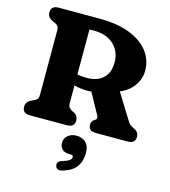

<svg xmlns="http://www.w3.org/2000/svg" viewBox="-138 -810 1070 1206"><g transform="rotate(15 396.5 -207.5)"><path d="M720 -458.5Q720 -403.5 687.5 -358.8Q655 -314 600 -291.5L700.5 -129Q710 -113 719.5 -105Q729 -97 746 -89Q778 -75 778 -43Q778 0 728.5 0H520.5Q473 0 473 -43Q473 -53 477.8 -61Q482.5 -69 490.5 -76L498.5 -80Q512.5 -89.5 501.5 -109.5L427.5 -244Q416 -242.5 404 -242.5Q380.5 -242.5 357.8 -245.5Q335 -248.5 315 -254V-140.5Q315 -119.5 323 -110.5Q331 -101.5 344 -94L360 -87Q383 -72 383 -43Q383 0 333.5 0H93Q44 0 44 -43Q44 -74.5 74 -89.5L92 -97.5Q105 -103 113 -112Q121 -121 121 -140.5V-559.5Q121 -579 113 -588Q105 -597 92 -602.5L74 -610.5Q44 -625.5 44 -657Q44 -700 93 -700H357Q474.5 -700 555.5 -668.5Q636.5 -637 678.2 -582.2Q720 -527.5 720 -458.5ZM315 -618V-325Q330 -322 345.2 -320.8Q360.5 -319.5 375.5 -319.5Q445.5 -319.5 483.2 -355.5Q521 -391.5 521 -460Q521 -529 473.5 -573.5Q426 -618 346 -618ZM394.5 171Q364 171 348.2 155.2Q332.5 139.5 332.5 113.5Q332.5 84 355 65.8Q377.5 47.5 409.5 47.5Q447 47.5 470.8 70Q494.5 92.5 494.5 137Q494.5 190.5 468.2 227.8Q442 265 377 283Q359.5 288 348.8 282Q338 276 335 263Q329 235.5 360.5 226Q398 214.5 409.5 204.8Q421 195 421 184Q421 171 404 171Z"/></g></svg>

Font: Fraunces 9pt SuperSoft
Style: Bold
Weight: 700
Version: Version 1.000;[b76b70a41]